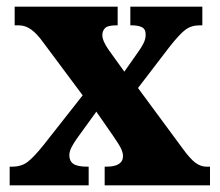

<svg xmlns="http://www.w3.org/2000/svg" viewBox="-20 -556 659 576"><path d="M9 0V-56H16Q44 -56 62.5 -70Q81 -84 110 -120L228 -270L111 -427Q91 -455 73.5 -467.5Q56 -480 36 -480H24V-536H333V-480H330Q303 -480 295 -471.5Q287 -463 287 -451Q287 -433 307 -405L353 -341L393 -398Q404 -413 410.5 -426Q417 -439 417 -452Q417 -469 405.5 -474.5Q394 -480 375 -480H371V-536H587V-480H579Q554 -480 536.5 -467Q519 -454 489 -416L394 -292L529 -109Q550 -80 566 -68Q582 -56 599 -56H610V0H294V-56H299Q349 -56 349 -88Q349 -98 343 -110.5Q337 -123 319 -149L269 -221L209 -138Q200 -125 194 -113Q188 -101 188 -90Q188 -73 200 -64.5Q212 -56 242 -56H246V0Z"/></svg>

Font: Noto Serif SemiCondensed ExtraBold
Style: Regular
Weight: 800
Width: 4
Designer: Monotype Design Team
Foundry: Monotype Imaging Inc.
Version: Version 2.015